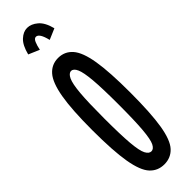

<svg xmlns="http://www.w3.org/2000/svg" viewBox="-282 -806 814 814"><g transform="rotate(-45 125.0 -399.5)"><path d="M125 11Q86 11 60.5 -16.5Q35 -44 23 -113.5Q11 -183 11 -308Q11 -430 23 -499.5Q35 -569 60.5 -598Q86 -627 125 -627Q164 -627 189.5 -598Q215 -569 226.5 -499.5Q238 -430 238 -308Q238 -183 226.5 -113.5Q215 -44 189.5 -16.5Q164 11 125 11ZM125 -67Q139 -67 148.5 -86Q158 -105 162.5 -157Q167 -209 167 -308Q167 -403 162.5 -455Q158 -507 148.5 -528Q139 -549 125 -549Q111 -549 101 -528Q91 -507 86.5 -455Q82 -403 82 -308Q82 -209 86.5 -157Q91 -105 101 -86Q111 -67 125 -67ZM95 -706 46 -727Q57 -771 78 -790.5Q99 -810 122 -810Q146 -810 169 -790.5Q192 -771 203 -727L154 -706Q142 -757 122 -757Q112 -757 105.5 -742Q99 -727 95 -706Z"/></g></svg>

Font: Inconsolata UltraCondensed Bold
Style: Regular
Weight: 700
Width: 1
Monospace: yes
Designer: Raph Levien, Cyreal, Brenton Simpson
Foundry: Raph Levien, Cyreal, Google
Version: Version 3.001; ttfautohint (v1.8.2.53-6de2)